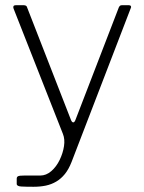

<svg xmlns="http://www.w3.org/2000/svg" viewBox="-20 -550 553 735"><path d="M108 165Q79 165 61.5 164Q44 163 44 154V134Q44 127 49.5 124.5Q55 122 73 122H134Q157 122 176.5 105Q196 88 208.5 62Q221 36 225 9.5Q229 -17 221 -37L32 -517Q30 -522 31.5 -526Q33 -530 41 -530H71Q76 -530 79.5 -528Q83 -526 84 -521L252 -90Q256 -81 261 -81.5Q266 -82 270 -94L435 -522Q437 -526 439.5 -528Q442 -530 446 -530H474Q479 -530 481 -526.5Q483 -523 481 -520L254 70Q243 98 228.5 116Q214 134 195.5 145Q177 156 155.5 160.5Q134 165 108 165Z"/></svg>

Font: Libre Franklin ExtraLight
Style: Regular
Weight: 250
Designer: Pablo Impallari, Rodrigo Fuenzalida, Nhung Nguyen
Foundry: Impallari Type
Version: Version 3.000